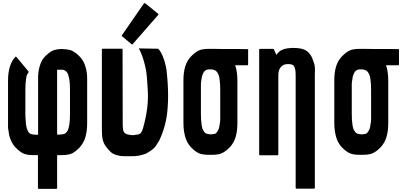

<svg xmlns="http://www.w3.org/2000/svg" viewBox="-20 -990 2602 1223"><path d="M535.2 -476.6Q535.2 -385.7 535.2 -204.1Q535.2 -189.5 534.2 -175.8Q533.2 -163.1 531.2 -149.4Q526.4 -118.2 515.6 -93.8Q503.9 -69.3 488.3 -51.8Q464.8 -27.3 442.4 -14.6Q418.9 -2.9 378.9 -2Q367.2 -2 343.8 -2Q343.8 68.4 343.8 208Q343.8 210 342.8 211.9Q340.8 212.9 338.9 212.9Q301.8 212.9 226.6 212.9Q224.6 212.9 223.6 211.9Q221.7 210 221.7 208Q221.7 137.7 221.7 -2Q210 -2 185.5 -2Q146.5 -2.9 124 -14.6Q101.6 -27.3 78.1 -51.8Q61.5 -69.3 50.8 -93.8Q39.1 -118.2 35.2 -149.4Q32.2 -163.1 31.2 -175.8Q31.2 -189.5 31.2 -204.1Q31.2 -294.9 31.2 -476.6Q31.2 -527.3 43 -565.4Q54.7 -603.5 78.1 -627.9Q78.1 -628.9 81.1 -628.9Q83 -628.9 85 -627Q108.4 -597.7 157.2 -540Q158.2 -539.1 160.2 -537.1Q163.1 -531.2 161.1 -528.3Q159.2 -524.4 157.2 -521.5Q151.4 -515.6 149.4 -505.9Q147.5 -495.1 145.5 -482.4Q143.6 -470.7 142.6 -455.1Q141.6 -438.5 141.6 -419.9Q141.6 -367.2 141.6 -260.7Q141.6 -242.2 143.6 -225.6Q144.5 -210 145.5 -197.3Q147.5 -184.6 150.4 -173.8Q153.3 -164.1 157.2 -157.2Q160.2 -150.4 165 -144.5Q169.9 -139.6 175.8 -136.7Q179.7 -135.7 188.5 -133.8Q197.3 -132.8 206.1 -131.8Q211.9 -131.8 222.7 -131.8Q222.7 -131.8 222.7 -141.6Q222.7 -150.4 222.7 -167Q222.7 -197.3 222.7 -245.1Q222.7 -293 222.7 -341.8Q222.7 -402.3 222.7 -451.2Q222.7 -500 222.7 -502.9Q222.7 -503.9 222.7 -504.9Q224.6 -544.9 235.4 -576.2Q245.1 -607.4 264.6 -627.9Q288.1 -652.3 310.5 -665Q333 -676.8 372.1 -677.7Q373 -677.7 376 -677.7Q377 -677.7 377 -677.7Q377 -677.7 377.9 -677.7Q377.9 -677.7 377.9 -677.7Q378.9 -677.7 378.9 -677.7Q380.9 -677.7 385.7 -676.8Q422.9 -675.8 444.3 -664.1Q465.8 -652.3 489.3 -627.9Q512.7 -603.5 524.4 -565.4Q535.2 -531.2 535.2 -488.3Q535.2 -482.4 535.2 -476.6ZM425.8 -419.9Q425.8 -438.5 424.8 -454.1Q422.9 -469.7 421.9 -482.4Q419.9 -495.1 417 -504.9Q415 -514.6 411.1 -521.5Q407.2 -529.3 402.3 -534.2Q397.5 -539.1 391.6 -542Q388.7 -543 386.7 -543.9Q383.8 -544.9 380.9 -545.9Q368.2 -545.9 343.8 -545.9Q343.8 -522.5 343.8 -476.6Q343.8 -362.3 343.8 -132.8Q349.6 -132.8 362.3 -132.8Q371.1 -133.8 379.9 -134.8Q387.7 -136.7 391.6 -137.7Q397.5 -140.6 402.3 -146.5Q407.2 -151.4 411.1 -158.2Q415 -165 417 -174.8Q419.9 -185.5 421.9 -198.2Q423.8 -210.9 424.8 -226.6Q425.8 -242.2 425.8 -261.7Q425.8 -314.5 425.8 -419.9Z M993.2 -92.8Q985.4 -79.1 970.7 -57.6Q955.1 -36.1 908.2 -10.7Q888.7 -3.9 867.2 1Q844.7 4.9 828.1 4.9Q806.6 4.9 763.7 4.9Q763.7 4.9 763.7 3.9Q756.8 3.9 750 3.9Q742.2 2.9 736.3 1Q704.1 -4.9 685.5 -21.5Q667 -39.1 653.3 -58.6Q640.6 -76.2 634.8 -98.6Q628.9 -122.1 628.9 -164.1Q628.9 -227.5 628.9 -356.4Q628.9 -461.9 628.9 -674.8Q628.9 -676.8 629.9 -678.7Q631.8 -679.7 633.8 -679.7Q674.8 -679.7 755.9 -679.7Q757.8 -679.7 759.8 -678.7Q760.7 -676.8 760.7 -674.8Q760.7 -512.7 761.7 -189.5Q762.7 -172.9 763.7 -167Q764.6 -160.2 766.6 -154.3Q772.5 -139.6 792 -133.8Q811.5 -128.9 827.1 -128.9Q838.9 -129.9 860.4 -133.8Q880.9 -136.7 890.6 -171.9Q926.8 -299.8 921.9 -403.3Q917 -506.8 909.2 -547.9Q902.3 -581.1 895.5 -603.5Q888.7 -627 882.8 -641.6Q872.1 -668.9 867.2 -675.8Q862.3 -681.6 869.1 -681.6Q905.3 -680.7 978.5 -679.7Q982.4 -680.7 985.4 -679.7Q988.3 -678.7 989.3 -677.7Q1005.9 -660.2 1018.6 -627Q1032.2 -592.8 1040 -548.8Q1050.8 -459 1050.8 -377.9Q1050.8 -340.8 1047.9 -304.7Q1041 -191.4 993.2 -92.8ZM757.8 -758.8Q756.8 -759.8 755.9 -761.7Q755.9 -762.7 755.9 -762.7Q755.9 -764.6 756.8 -765.6Q803.7 -833 896.5 -967.8Q897.5 -968.8 898.4 -968.8Q900.4 -969.7 901.4 -969.7Q901.4 -969.7 903.3 -969.7Q904.3 -969.7 905.3 -968.8Q932.6 -946.3 987.3 -902.3Q987.3 -902.3 988.3 -900.4Q989.3 -899.4 989.3 -898.4Q989.3 -897.5 988.3 -896.5Q987.3 -895.5 987.3 -894.5Q932.6 -833 825.2 -709Q824.2 -708 823.2 -707Q821.3 -707 821.3 -707Q820.3 -707 819.3 -707Q818.4 -707 818.4 -708Q797.9 -724.6 757.8 -758.8Z M1560.5 -671.9Q1560.5 -640.6 1560.5 -579.1Q1560.5 -577.1 1558.6 -575.2Q1557.6 -574.2 1555.7 -574.2Q1529.3 -574.2 1477.5 -574.2Q1481.4 -564.5 1484.4 -553.7Q1486.3 -543 1488.3 -531.2Q1490.2 -518.6 1491.2 -504.9Q1492.2 -491.2 1492.2 -476.6Q1492.2 -386.7 1492.2 -205.1Q1492.2 -154.3 1480.5 -116.2Q1468.8 -79.1 1445.3 -53.7Q1420.9 -28.3 1398.4 -16.6Q1375 -3.9 1332 -3.9Q1331.1 -3.9 1329.1 -3.9Q1327.1 -3.9 1325.2 -3.9Q1324.2 -3.9 1322.3 -3.9Q1318.4 -3.9 1314.5 -3.9Q1311.5 -3.9 1308.6 -3.9Q1266.6 -3.9 1243.2 -15.6Q1219.7 -27.3 1195.3 -53.7Q1178.7 -71.3 1168 -95.7Q1157.2 -120.1 1152.3 -152.3Q1150.4 -165 1149.4 -177.7Q1148.4 -191.4 1148.4 -206.1Q1148.4 -296.9 1148.4 -478.5Q1148.4 -529.3 1160.2 -567.4Q1171.9 -604.5 1195.3 -628.9Q1219.7 -654.3 1243.2 -667Q1266.6 -678.7 1308.6 -678.7Q1309.6 -678.7 1341.8 -678.7Q1374 -678.7 1415 -677.7Q1465.8 -677.7 1511.7 -677.7Q1557.6 -676.8 1557.6 -676.8Q1559.6 -676.8 1560.5 -675.8Q1561.5 -674.8 1561.5 -673.8Q1561.5 -672.9 1560.5 -671.9ZM1382.8 -418Q1382.8 -437.5 1381.8 -453.1Q1380.9 -468.8 1378.9 -482.4Q1377.9 -495.1 1375 -504.9Q1372.1 -514.6 1368.2 -521.5Q1364.3 -529.3 1359.4 -534.2Q1354.5 -540 1349.6 -542Q1337.9 -546.9 1329.1 -547.9Q1320.3 -547.9 1313.5 -547.9Q1311.5 -547.9 1308.6 -547.9Q1306.6 -547.9 1305.7 -547.9Q1302.7 -546.9 1298.8 -545.9Q1295.9 -545.9 1293 -543.9Q1287.1 -541 1282.2 -536.1Q1278.3 -530.3 1274.4 -524.4Q1270.5 -516.6 1267.6 -506.8Q1264.6 -497.1 1263.7 -485.4Q1260.7 -472.7 1259.8 -457Q1259.8 -440.4 1259.8 -421.9Q1259.8 -369.1 1259.8 -263.7Q1259.8 -245.1 1260.7 -228.5Q1261.7 -212.9 1263.7 -200.2Q1264.6 -187.5 1267.6 -177.7Q1270.5 -167 1274.4 -160.2Q1278.3 -153.3 1282.2 -148.4Q1287.1 -142.6 1293 -139.6Q1296.9 -137.7 1307.6 -135.7Q1317.4 -134.8 1326.2 -133.8Q1328.1 -133.8 1329.1 -134.8Q1331.1 -134.8 1333 -134.8Q1336.9 -135.7 1342.8 -136.7Q1347.7 -136.7 1349.6 -137.7Q1355.5 -140.6 1360.4 -146.5Q1364.3 -151.4 1368.2 -158.2Q1372.1 -165 1375 -174.8Q1377.9 -184.6 1378.9 -197.3Q1381.8 -209 1382.8 -224.6Q1382.8 -241.2 1382.8 -259.8Q1382.8 -312.5 1382.8 -418Z M1985.4 -517.6Q1985.4 -276.4 1985.4 207Q1985.4 209 1984.4 210Q1982.4 211.9 1980.5 211.9Q1943.4 211.9 1868.2 211.9Q1866.2 211.9 1865.2 210Q1863.3 209 1863.3 207Q1863.3 -33.2 1863.3 -512.7Q1863.3 -533.2 1860.4 -547.9Q1857.4 -562.5 1851.6 -570.3Q1845.7 -578.1 1834 -580.1Q1822.3 -583 1803.7 -581.1Q1784.2 -580.1 1768.6 -562.5Q1752.9 -544.9 1752.9 -510.7Q1752.9 -342.8 1752.9 -5.9Q1752.9 -3.9 1751 -2.9Q1750 -1 1748 -1Q1710 -1 1635.7 -1Q1633.8 -1 1631.8 -2.9Q1630.9 -3.9 1630.9 -5.9Q1630.9 -89.8 1630.9 -256.8Q1630.9 -395.5 1630.9 -672.9Q1630.9 -675.8 1631.8 -676.8Q1633.8 -678.7 1635.7 -678.7Q1664.1 -678.7 1719.7 -678.7Q1720.7 -678.7 1722.7 -677.7Q1723.6 -676.8 1724.6 -675.8Q1729.5 -664.1 1740.2 -640.6Q1747.1 -650.4 1758.8 -661.1Q1769.5 -670.9 1790 -677.7Q1810.5 -683.6 1838.9 -684.6Q1844.7 -684.6 1850.6 -684.6Q1872.1 -684.6 1890.6 -681.6Q1927.7 -674.8 1943.4 -657.2Q1960 -640.6 1967.8 -622.1Q1978.5 -595.7 1983.4 -577.1Q1986.3 -564.5 1986.3 -538.1Q1986.3 -528.3 1985.4 -517.6Z M2521.5 -671.9Q2521.5 -640.6 2521.5 -579.1Q2521.5 -577.1 2519.5 -575.2Q2518.6 -574.2 2516.6 -574.2Q2490.2 -574.2 2438.5 -574.2Q2442.4 -564.5 2445.3 -553.7Q2447.3 -543 2449.2 -531.2Q2451.2 -518.6 2452.1 -504.9Q2453.1 -491.2 2453.1 -476.6Q2453.1 -386.7 2453.1 -205.1Q2453.1 -154.3 2441.4 -116.2Q2429.7 -79.1 2406.2 -53.7Q2381.8 -28.3 2359.4 -16.6Q2335.9 -3.9 2293 -3.9Q2292 -3.9 2290 -3.9Q2288.1 -3.9 2286.1 -3.9Q2285.2 -3.9 2283.2 -3.9Q2279.3 -3.9 2275.4 -3.9Q2272.5 -3.9 2269.5 -3.9Q2227.5 -3.9 2204.1 -15.6Q2180.7 -27.3 2156.2 -53.7Q2139.6 -71.3 2128.9 -95.7Q2118.2 -120.1 2113.3 -152.3Q2111.3 -165 2110.4 -177.7Q2109.4 -191.4 2109.4 -206.1Q2109.4 -296.9 2109.4 -478.5Q2109.4 -529.3 2121.1 -567.4Q2132.8 -604.5 2156.2 -628.9Q2180.7 -654.3 2204.1 -667Q2227.5 -678.7 2269.5 -678.7Q2270.5 -678.7 2302.7 -678.7Q2335 -678.7 2376 -677.7Q2426.8 -677.7 2472.7 -677.7Q2518.6 -676.8 2518.6 -676.8Q2520.5 -676.8 2521.5 -675.8Q2522.5 -674.8 2522.5 -673.8Q2522.5 -672.9 2521.5 -671.9ZM2343.8 -418Q2343.8 -437.5 2342.8 -453.1Q2341.8 -468.8 2339.8 -482.4Q2338.9 -495.1 2335.9 -504.9Q2333 -514.6 2329.1 -521.5Q2325.2 -529.3 2320.3 -534.2Q2315.4 -540 2310.5 -542Q2298.8 -546.9 2290 -547.9Q2281.2 -547.9 2274.4 -547.9Q2272.5 -547.9 2269.5 -547.9Q2267.6 -547.9 2266.6 -547.9Q2263.7 -546.9 2259.8 -545.9Q2256.8 -545.9 2253.9 -543.9Q2248 -541 2243.2 -536.1Q2239.3 -530.3 2235.4 -524.4Q2231.4 -516.6 2228.5 -506.8Q2225.6 -497.1 2224.6 -485.4Q2221.7 -472.7 2220.7 -457Q2220.7 -440.4 2220.7 -421.9Q2220.7 -369.1 2220.7 -263.7Q2220.7 -245.1 2221.7 -228.5Q2222.7 -212.9 2224.6 -200.2Q2225.6 -187.5 2228.5 -177.7Q2231.4 -167 2235.4 -160.2Q2239.3 -153.3 2243.2 -148.4Q2248 -142.6 2253.9 -139.6Q2257.8 -137.7 2268.6 -135.7Q2278.3 -134.8 2287.1 -133.8Q2289.1 -133.8 2290 -134.8Q2292 -134.8 2293.9 -134.8Q2297.9 -135.7 2303.7 -136.7Q2308.6 -136.7 2310.5 -137.7Q2316.4 -140.6 2321.3 -146.5Q2325.2 -151.4 2329.1 -158.2Q2333 -165 2335.9 -174.8Q2338.9 -184.6 2339.8 -197.3Q2342.8 -209 2343.8 -224.6Q2343.8 -241.2 2343.8 -259.8Q2343.8 -312.5 2343.8 -418Z"/></svg>

Font: Typeface
Style: Regular
Weight: 400
Version: Version 1.0